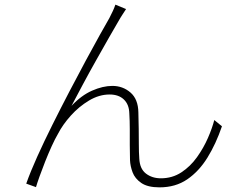

<svg xmlns="http://www.w3.org/2000/svg" viewBox="-20 -781 1040 827"><path d="M523 -742Q518 -734 509 -720.5Q500 -707 491 -691Q476 -666 450.5 -621Q425 -576 394.5 -522Q364 -468 336 -415.5Q308 -363 288 -325Q330 -370 376.5 -390.5Q423 -411 464 -411Q509 -411 542 -382.5Q575 -354 576 -297Q577 -262 577.5 -226.5Q578 -191 578 -158Q578 -125 580 -98Q582 -54 608.5 -33.5Q635 -13 673 -13Q722 -13 761 -38.5Q800 -64 828.5 -104Q857 -144 875.5 -186.5Q894 -229 903 -264L936 -237Q910 -161 873.5 -102Q837 -43 786.5 -8.5Q736 26 667 26Q616 26 588.5 7Q561 -12 551 -39Q541 -66 540 -91Q539 -122 539 -156Q539 -190 539 -225Q539 -260 537 -293Q536 -331 513.5 -352.5Q491 -374 452 -374Q407 -374 363.5 -348Q320 -322 285 -283Q250 -244 230 -205Q217 -183 202.5 -151Q188 -119 174.5 -85Q161 -51 150.5 -21.5Q140 8 135 25L93 10Q111 -41 140.5 -106.5Q170 -172 206 -244Q242 -316 279 -387Q316 -458 350 -521Q384 -584 410.5 -631.5Q437 -679 451 -703Q459 -719 465.5 -732.5Q472 -746 477 -761Z"/></svg>

Font: Noto Sans JP ExtraLight
Style: Regular
Weight: 250
Designer: Ryoko NISHIZUKA  (kana, bopomofo & ideographs); Paul D. Hunt (Latin, Greek & Cyrillic); Sandoll Communications , Soo-you
Foundry: Adobe
Version: Version 2.004-H2;hotconv 1.0.118;makeotfexe 2.5.65603